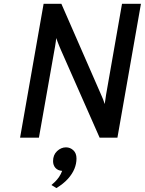

<svg xmlns="http://www.w3.org/2000/svg" viewBox="-20 -720 757 1004"><path d="M85 0 208 -700H301L509 -224Q513.5 -215 519.2 -200.2Q525 -185.5 527.5 -176Q529 -185.5 531 -199Q533 -212.5 534.5 -223.5L618 -700H717L594 0H501L299.5 -456.5Q296.5 -463 291.2 -476Q286 -489 281 -501.8Q276 -514.5 274 -521Q273.5 -515 271.8 -502Q270 -489 267.8 -476Q265.5 -463 264 -455L183.5 0ZM275 263.5 249 247.5Q257.5 240.5 268.2 230Q279 219.5 288.8 205.2Q298.5 191 305 173.5Q282.5 172 270 158Q257.5 144 257.5 122.5Q257.5 90 278.5 70.2Q299.5 50.5 325 50.5Q347 50.5 363.5 65.8Q380 81 380 109Q380 136 369.2 162.5Q358.5 189 335.5 214.8Q312.5 240.5 275 263.5Z"/></svg>

Font: Overpass Medium
Style: Italic
Weight: 500
Italic angle: -10°
Designer: Delve Withrington, Dave Bailey, Thomas Jockin
Foundry: Delve Fonts LLC
Version: Version 4.000